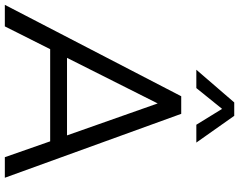

<svg xmlns="http://www.w3.org/2000/svg" viewBox="-116 -850 966 775"><g transform="rotate(90 366.5 -463.0)"><path d="M614 0 550 -183H178L86 0H-1L368 -712H439L697 0ZM213 -251H526L397 -617ZM335 -773H261L393 -926H447L555 -773H483L419 -877Z"/></g></svg>

Font: PRinguin Sans
Style: Italic
Weight: 400
Designer: Vernon Adams
Foundry: Vernon Adams
Version: ""